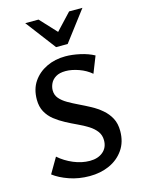

<svg xmlns="http://www.w3.org/2000/svg" viewBox="-134 -984 795 1073"><g transform="rotate(-15 263.0 -447.5)"><path d="M377 -161Q377 -191 360.5 -213Q344 -235 317 -252Q290 -269 257.5 -284Q225 -299 193 -316Q161 -333 133.5 -354.5Q106 -376 89.5 -406Q73 -436 73 -477Q73 -538 102 -580.5Q131 -623 180 -646.5Q229 -670 289 -670Q328 -670 373.5 -660Q419 -650 454 -631L416 -535Q386 -561 345 -575.5Q304 -590 269 -590Q234 -590 212.5 -577Q191 -564 181.5 -544Q172 -524 172 -504Q172 -477 188.5 -457.5Q205 -438 232.5 -422Q260 -406 292.5 -390.5Q325 -375 357.5 -357.5Q390 -340 417.5 -316.5Q445 -293 461.5 -262Q478 -231 478 -188Q478 -124 446.5 -79Q415 -34 363.5 -11Q312 12 249 12Q186 12 131.5 -7Q77 -26 42 -53L94 -142Q130 -110 177.5 -90Q225 -70 272 -70Q319 -70 348 -94.5Q377 -119 377 -161ZM253 -733 271 -796 375 -907H452L320 -733ZM253 -733 121 -907H198L303 -794L320 -733Z"/></g></svg>

Font: Ysabeau SC SemiBold
Style: Regular
Weight: 600
Designer: Christian Thalmann (Catharsis Fonts)
Version: Version 2.001;gftools[0.9.30]; featfreeze: smcp